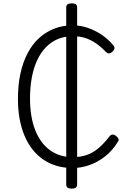

<svg xmlns="http://www.w3.org/2000/svg" viewBox="-20 -983 817 1145"><path d="M414 19Q313 19 239.5 -30.5Q166 -80 126.5 -173Q87 -266 87 -394Q87 -475 101.5 -543Q116 -611 144 -664.5Q172 -718 212 -755Q252 -792 303 -812Q354 -832 415 -832Q460 -832 504.5 -816.5Q549 -801 588 -774.5Q627 -748 657 -711Q664 -702 662.5 -693.5Q661 -685 650 -674Q639 -665 630.5 -664.5Q622 -664 612 -673Q581 -705 551 -725.5Q521 -746 488 -756.5Q455 -767 415 -767Q366 -767 326 -750.5Q286 -734 255 -702.5Q224 -671 202.5 -625.5Q181 -580 170 -522Q159 -464 159 -395Q159 -287 189.5 -208.5Q220 -130 277 -88Q334 -46 414 -46Q461 -46 498 -59Q535 -72 567.5 -99.5Q600 -127 633 -170Q642 -180 651.5 -180.5Q661 -181 671 -173Q683 -164 686.5 -155Q690 -146 682 -136Q649 -83 605 -49Q561 -15 512 2Q463 19 414 19ZM408 142Q375 142 375 118V-940Q375 -963 408 -963Q440 -963 440 -940V118Q440 142 408 142Z"/></svg>

Font: Playwrite BE WAL Light
Style: Regular
Weight: 300
Version: Version 1.002